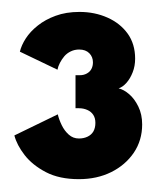

<svg xmlns="http://www.w3.org/2000/svg" viewBox="-20 -692 262 314"><path d="M12.5 -607.5Q15 -618 22.2 -629.2Q29.5 -640.5 41.8 -650.2Q54 -660 71 -666.2Q88 -672.5 110 -672.5Q135 -672.5 155.8 -663.2Q176.5 -654 188.8 -637Q201 -620 201 -596Q201 -584 197 -573.8Q193 -563.5 186.8 -556.5Q180.5 -549.5 174 -547.5Q182.5 -545.5 191.2 -538Q200 -530.5 206.2 -517.8Q212.5 -505 212.5 -488.5Q212.5 -462.5 198.8 -442.2Q185 -422 161.8 -410.5Q138.5 -399 109 -399Q77 -399 55 -410.5Q33 -422 20.2 -438.5Q7.5 -455 3.5 -470.5L74.5 -505Q76.5 -496.5 81 -487.2Q85.5 -478 92.5 -471.8Q99.5 -465.5 109 -465.5Q117 -465.5 123.2 -468.5Q129.5 -471.5 132.8 -477.2Q136 -483 136 -491Q136 -499 132.5 -504.2Q129 -509.5 122.8 -512.2Q116.5 -515 109 -515H103.5V-569H110.5Q117 -569 122 -571.8Q127 -574.5 129.5 -579.2Q132 -584 132 -590Q132 -599 126 -605Q120 -611 109.5 -611Q102 -611 95.8 -608Q89.5 -605 85.2 -600Q81 -595 78 -589.2Q75 -583.5 74 -578Z"/></svg>

Font: League Spartan Thin Black
Style: Regular
Weight: 900
Version: Version 2.002